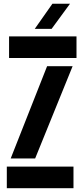

<svg xmlns="http://www.w3.org/2000/svg" viewBox="-20 -992 439 1012"><path d="M15.9 0V-113.8H367.3V0ZM27.8 -686.2V-800H383.2V-686.2ZM36.4 -156.9 228.3 -643.2H362.8L165.3 -156.9ZM163.3 -840 256.3 -972.4H349.1L252.1 -840Z"/></svg>

Font: Big Shoulders Stencil Text SC Thin
Style: Regular
Weight: 100
Designer: Patric King
Foundry: XO Type Co
Version: Version 2.001